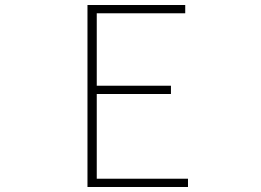

<svg xmlns="http://www.w3.org/2000/svg" viewBox="-20 -746 1040 766"><path d="M329 0H730V-33H366V-371H662V-404H366V-693H719V-726H329Z"/></svg>

Font: Harano Aji Gothic ExtraLight
Style: Regular
Weight: 250
Foundry: Masamichi Hosoda
Version: HaranoAjiGothic-ExtraLight version 20230610;ttx 4.39.4